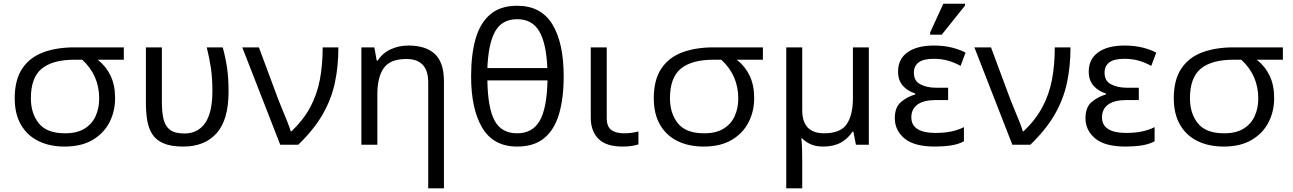

<svg xmlns="http://www.w3.org/2000/svg" viewBox="-20 -778 6950 1032"><path d="M327.1 9.8Q246.6 9.8 186.3 -20Q126 -49.8 92.5 -107.7Q59.1 -165.5 59.1 -250Q59.1 -348.1 98.9 -408.4Q138.7 -468.8 210.9 -496.1Q283.2 -523.4 380.4 -523.4H645.5V-457H505.4Q550.3 -421.4 574.5 -370.8Q598.6 -320.3 598.6 -250Q598.6 -179.2 568.1 -120.1Q537.6 -61 477.3 -25.6Q417 9.8 327.1 9.8ZM329.6 -61.5Q394 -61.5 434.6 -86.7Q475.1 -111.8 494.1 -154.3Q513.2 -196.8 513.2 -248Q513.2 -373.5 421.9 -457H380.4Q262.7 -457 204.3 -408.9Q146 -360.8 146 -250Q146 -167.5 189.2 -114.5Q232.4 -61.5 329.6 -61.5Z M964.8 9.8Q898.9 9.8 858.9 -7.6Q818.8 -24.9 798.6 -56.6Q778.3 -88.4 771.2 -131.8Q764.2 -175.3 764.2 -227.5V-523.4H850.1V-230.5Q850.1 -174.8 859.1 -137Q868.2 -99.1 894.3 -79.8Q920.4 -60.5 971.7 -60.5Q1043 -60.5 1082.3 -116.2Q1121.6 -171.9 1121.6 -289.1Q1121.6 -357.4 1113.8 -411.1Q1106 -464.8 1091.3 -523.4H1177.2Q1192.9 -465.8 1200.7 -411.9Q1208.5 -357.9 1208.5 -285.2Q1208.5 -133.8 1144.3 -62Q1080.1 9.8 964.8 9.8Z M1583 0H1486.3L1282.2 -523.4H1371.6L1476.6 -241.2Q1485.8 -217.3 1499.3 -185.3Q1512.7 -153.3 1524.9 -122.6Q1537.1 -91.8 1542.5 -72.3H1546.9Q1610.8 -133.3 1647.5 -201.7Q1684.1 -270 1699.2 -349.4Q1714.4 -428.7 1714.4 -523.4H1798.8Q1798.8 -420.9 1779.8 -332.3Q1760.7 -243.7 1713.9 -162.4Q1667 -81.1 1583 0Z M2366.2 234.4H2281.7V-335Q2281.7 -460.9 2164.1 -460.9Q2077.1 -460.9 2042.7 -412.1Q2008.3 -363.3 2008.3 -271.5V0H1922.4V-523.4H1992.2L2004.9 -452.1H2009.8Q2036.6 -493.2 2080.3 -513.2Q2124 -533.2 2175.8 -533.2Q2269 -533.2 2317.6 -487.5Q2366.2 -441.9 2366.2 -340.8Z M2759.8 9.8Q2632.8 9.8 2572.5 -90.6Q2512.2 -190.9 2512.2 -368.2Q2512.2 -487.3 2537.1 -572Q2562 -656.7 2616.5 -701.9Q2670.9 -747.1 2759.8 -747.1Q2887.7 -747.1 2948.7 -647.7Q3009.8 -548.3 3009.8 -368.2Q3009.8 -250 2984.9 -165.3Q2960 -80.6 2905 -35.4Q2850.1 9.8 2759.8 9.8ZM2599.6 -412.1H2921.9Q2916.5 -544.9 2878.4 -609.9Q2840.3 -674.8 2759.8 -674.8Q2678.7 -674.8 2641.8 -609.9Q2605 -544.9 2599.6 -412.1ZM2759.8 -61.5Q2841.8 -61.5 2880.6 -128.2Q2919.4 -194.8 2922.9 -345.7H2599.6Q2602.1 -196.3 2638.9 -128.9Q2675.8 -61.5 2759.8 -61.5Z M3325.2 9.8Q3238.3 9.8 3196.8 -31.7Q3155.3 -73.2 3155.3 -146.5V-523.4H3241.2V-143.6Q3241.2 -96.2 3266.6 -78.9Q3292 -61.5 3332 -61.5Q3356 -61.5 3375 -64.2Q3394 -66.9 3411.6 -71.3V-2Q3397 2.9 3376.2 6.3Q3355.5 9.8 3325.2 9.8Z M3762.2 9.8Q3681.6 9.8 3621.3 -20Q3561 -49.8 3527.6 -107.7Q3494.1 -165.5 3494.1 -250Q3494.1 -348.1 3533.9 -408.4Q3573.7 -468.8 3646 -496.1Q3718.3 -523.4 3815.4 -523.4H4080.6V-457H3940.4Q3985.4 -421.4 4009.5 -370.8Q4033.7 -320.3 4033.7 -250Q4033.7 -179.2 4003.2 -120.1Q3972.7 -61 3912.4 -25.6Q3852.1 9.8 3762.2 9.8ZM3764.6 -61.5Q3829.1 -61.5 3869.6 -86.7Q3910.2 -111.8 3929.2 -154.3Q3948.2 -196.8 3948.2 -248Q3948.2 -373.5 3856.9 -457H3815.4Q3697.8 -457 3639.4 -408.9Q3581.1 -360.8 3581.1 -250Q3581.1 -167.5 3624.3 -114.5Q3667.5 -61.5 3764.6 -61.5Z M4564.5 -523.4H4649.9V0H4580.6L4566.9 -70.3H4562Q4537.1 -31.7 4498.3 -11Q4459.5 9.8 4404.3 9.8Q4365.7 9.8 4338.1 -2.4Q4310.5 -14.6 4291.5 -34.2H4287.1Q4289.6 -16.6 4290.8 12.9Q4292 42.5 4292 82V234.4H4206.1V-523.4H4292V-185.5Q4292 -61.5 4410.2 -61.5Q4497.6 -61.5 4531 -110.6Q4564.5 -159.7 4564.5 -251Z M5005.9 9.8Q4893.6 9.8 4841.6 -33.9Q4789.6 -77.6 4789.6 -142.6Q4789.6 -201.2 4822.3 -229.2Q4855 -257.3 4899.4 -270.5V-275.4Q4857.9 -288.6 4832.5 -317.6Q4807.1 -346.7 4807.1 -393.6Q4807.1 -460.4 4857.9 -496.8Q4908.7 -533.2 4999.5 -533.2Q5054.2 -533.2 5097.9 -522Q5141.6 -510.7 5169.9 -495.1L5143.1 -423.8Q5111.8 -441.4 5076.4 -451.7Q5041 -461.9 4999.5 -461.9Q4941.9 -461.9 4917 -442.1Q4892.1 -422.4 4892.1 -387.7Q4892.1 -342.3 4927.5 -324.5Q4962.9 -306.6 5009.3 -306.6H5076.2V-240.2H5009.3Q4945.3 -240.2 4911.9 -216.3Q4878.4 -192.4 4878.4 -147.5Q4878.4 -105 4911.9 -84.2Q4945.3 -63.5 5006.3 -63.5Q5056.6 -63.5 5094 -71.5Q5131.3 -79.6 5161.1 -94.7V-18.6Q5131.3 -2.4 5091.3 3.7Q5051.3 9.8 5005.9 9.8ZM5042 -591.8H4979.5V-603.5L5050.3 -757.8H5167V-748Z M5518.1 0H5421.4L5217.3 -523.4H5306.6L5411.6 -241.2Q5420.9 -217.3 5434.3 -185.3Q5447.8 -153.3 5460 -122.6Q5472.2 -91.8 5477.5 -72.3H5481.9Q5545.9 -133.3 5582.5 -201.7Q5619.1 -270 5634.3 -349.4Q5649.4 -428.7 5649.4 -523.4H5733.9Q5733.9 -420.9 5714.8 -332.3Q5695.8 -243.7 5648.9 -162.4Q5602.1 -81.1 5518.1 0Z M6030.8 9.8Q5918.5 9.8 5866.5 -33.9Q5814.5 -77.6 5814.5 -142.6Q5814.5 -201.2 5847.2 -229.2Q5879.9 -257.3 5924.3 -270.5V-275.4Q5882.8 -288.6 5857.4 -317.6Q5832 -346.7 5832 -393.6Q5832 -460.4 5882.8 -496.8Q5933.6 -533.2 6024.4 -533.2Q6079.1 -533.2 6122.8 -522Q6166.5 -510.7 6194.8 -495.1L6168 -423.8Q6136.7 -441.4 6101.3 -451.7Q6065.9 -461.9 6024.4 -461.9Q5966.8 -461.9 5941.9 -442.1Q5917 -422.4 5917 -387.7Q5917 -342.3 5952.4 -324.5Q5987.8 -306.6 6034.2 -306.6H6101.1V-240.2H6034.2Q5970.2 -240.2 5936.8 -216.3Q5903.3 -192.4 5903.3 -147.5Q5903.3 -105 5936.8 -84.2Q5970.2 -63.5 6031.2 -63.5Q6081.5 -63.5 6118.9 -71.5Q6156.2 -79.6 6186 -94.7V-18.6Q6156.2 -2.4 6116.2 3.7Q6076.2 9.8 6030.8 9.8Z M6557.1 9.8Q6476.6 9.8 6416.3 -20Q6356 -49.8 6322.5 -107.7Q6289.1 -165.5 6289.1 -250Q6289.1 -348.1 6328.9 -408.4Q6368.7 -468.8 6440.9 -496.1Q6513.2 -523.4 6610.4 -523.4H6875.5V-457H6735.4Q6780.3 -421.4 6804.4 -370.8Q6828.6 -320.3 6828.6 -250Q6828.6 -179.2 6798.1 -120.1Q6767.6 -61 6707.3 -25.6Q6647 9.8 6557.1 9.8ZM6559.6 -61.5Q6624 -61.5 6664.6 -86.7Q6705.1 -111.8 6724.1 -154.3Q6743.2 -196.8 6743.2 -248Q6743.2 -373.5 6651.9 -457H6610.4Q6492.7 -457 6434.3 -408.9Q6376 -360.8 6376 -250Q6376 -167.5 6419.2 -114.5Q6462.4 -61.5 6559.6 -61.5Z"/></svg>

Font: Lunasima
Style: Regular
Weight: 400
Designer: The DocRepair Project, Monotype Design Team
Foundry: Google
Version: Version 2.009